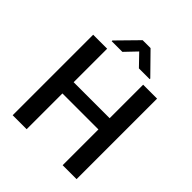

<svg xmlns="http://www.w3.org/2000/svg" viewBox="-244 -1052 1199 1199"><g transform="rotate(45 355.0 -452.5)"><path d="M384.8 -905.3H314.9L182.6 -770.5V-764.2H276.9L349.6 -840.3L422.9 -764.2H518.1V-769.5ZM636.7 -710.9H513.7V-415H195.8V-710.9H72.3V0H195.8V-315.9H513.7V0H636.7Z"/></g></svg>

Font: Roboto Medium
Style: Regular
Weight: 500
Designer: Google
Version: Version 2.137; 2017